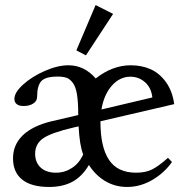

<svg xmlns="http://www.w3.org/2000/svg" viewBox="-20 -724 711 755"><path d="M317.9 -506.3 280.3 -525.9 356 -704.1 424.8 -669.4ZM173.3 11.2Q103.5 11.2 67.4 -17.6Q31.2 -46.4 31.2 -101.6Q31.2 -154.8 69.6 -191.9Q107.9 -229 182.6 -247.1L287.6 -271.5V-274.9Q287.6 -322.8 282.7 -352.8Q277.8 -382.8 266.6 -397.9Q255.4 -413.1 241.9 -418Q228.5 -422.9 206.5 -422.9Q158.7 -422.9 142.3 -404.8Q126 -386.7 126 -343.8Q126 -326.7 110.8 -316.9Q95.7 -307.1 72.8 -307.1Q55.2 -307.1 45.9 -314.5Q36.6 -321.8 36.6 -335Q36.6 -360.4 71 -391.6Q105.5 -422.9 156.2 -445.1Q207 -467.3 249 -467.3Q311.5 -467.3 356.4 -415.5Q422.4 -467.3 494.1 -467.3Q537.1 -467.3 572 -451.9Q606.9 -436.5 632.6 -401.1Q658.2 -365.7 665 -314.5L375 -247.1V-245.1Q375 -145.5 408.7 -95.2Q442.4 -44.9 515.1 -44.9Q552.7 -44.9 578.4 -57.9Q604 -70.8 640.6 -103.5L656.2 -86.9Q626 -43.9 578.9 -16.4Q531.7 11.2 480 11.2Q433.6 11.2 395 -11.2Q356.4 -33.7 329.6 -75.2Q303.2 -30.3 265.1 -9.5Q227.1 11.2 173.3 11.2ZM492.7 -422.4Q451.2 -422.4 419.9 -387.2Q388.7 -352.1 378.9 -293.5L579.1 -340.8Q574.7 -379.4 550 -400.9Q525.4 -422.4 492.7 -422.4ZM118.2 -119.6Q118.2 -85 140.1 -64.9Q162.1 -44.9 200.2 -44.9Q234.4 -44.9 262.9 -63.5Q291.5 -82 307.1 -116.7Q293 -151.9 289.1 -227.1L267.6 -222.2Q181.6 -202.1 149.9 -180.2Q118.2 -158.2 118.2 -119.6Z"/></svg>

Font: Elstob 6pt Medium
Style: Regular
Weight: 500
Designer: Peter S. Baker
Version: Version 1.015